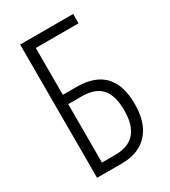

<svg xmlns="http://www.w3.org/2000/svg" viewBox="-177 -802 789 891"><g transform="rotate(-30 218.0 -357.0)"><path d="M76 0V-714H360V-664H131V-413H204Q399 -413 399 -210Q399 -109 349.5 -54.5Q300 0 207 0ZM131 -50H203Q342 -50 342 -208Q342 -288 308.5 -325.5Q275 -363 203 -363H131Z"/></g></svg>

Font: Noto Sans ExtraCondensed Light
Style: Regular
Weight: 300
Width: 2
Designer: Monotype Design Team
Foundry: Monotype Imaging Inc.
Version: Version 2.013; ttfautohint (v1.8.4.7-5d5b)